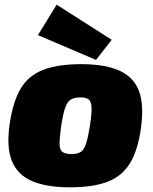

<svg xmlns="http://www.w3.org/2000/svg" viewBox="-20 -788 655 820"><path d="M327 -514Q427 -514 488.5 -487Q550 -460 573 -400.5Q596 -341 582 -241Q569 -147 535.5 -91.5Q502 -36 440 -12Q378 12 278 12Q179 12 117 -14.5Q55 -41 31 -100Q7 -159 21 -257Q35 -353 68 -409Q101 -465 164 -489.5Q227 -514 327 -514ZM323 -372Q296 -372 281 -362Q266 -352 257 -324Q248 -296 240 -241Q234 -195 234.5 -171Q235 -147 247.5 -138.5Q260 -130 286 -130Q312 -130 326 -140Q340 -150 348.5 -177.5Q357 -205 365 -257Q372 -305 371 -329.5Q370 -354 359 -363Q348 -372 323 -372ZM222 -768 457 -618 390 -532 142 -638Z"/></svg>

Font: Exo 2 Black
Style: Italic
Weight: 900
Italic angle: -8°
Designer: Natanael Gama
Foundry: Natanael Gama
Version: Version 2.010